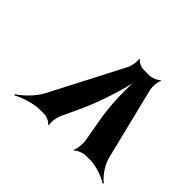

<svg xmlns="http://www.w3.org/2000/svg" viewBox="-101 -864 671 671"><g transform="rotate(45 234.5 -528.0)"><path d="M305 -468 319 -388C320 -376 318 -349 312 -341L315 -339C320 -347 344 -356 355 -356H377C408 -356 449 -341 467 -328L469 -332C451 -345 426 -379 419 -408L352 -680C350 -692 352 -718 357 -725L355 -728C350 -720 327 -711 316 -711H286C275 -711 255 -720 252 -728L249 -725C252 -718 248 -692 242 -680L101 -408C86 -379 50 -345 29 -332L31 -328C53 -341 98 -356 130 -356H152C163 -356 183 -347 186 -339L190 -341C186 -349 190 -376 195 -388L232 -468C263 -537 293 -635 301 -690H297C289 -635 291 -537 305 -468Z"/></g></svg>

Font: Asimov
Style: EdgeNarIt
Weight: 500
Designer: Google
Version: Version 2.000980: 2014